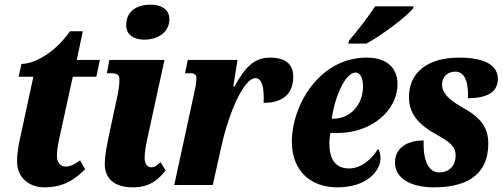

<svg xmlns="http://www.w3.org/2000/svg" viewBox="-20 -793 2158 823"><path d="M171 10C254 10 304 -26 345 -68L323 -106C304 -91 283 -79 261 -79C240 -79 224 -95 224 -124C224 -144 227 -166 234 -199L292 -464H393L408 -536H309L335 -659H280C207 -556 119 -519 72 -519L60 -464H123L64 -191C58 -164 53 -127 53 -103C53 -28 108 10 171 10Z M599 -623C653 -623 706 -652 706 -711C706 -756 667 -773 625 -773C573 -773 521 -750 521 -685C521 -642 556 -623 599 -623ZM549 10C626 10 660 -26 690 -62L668 -98C652 -83 644 -76 628 -76C611 -76 600 -91 600 -116C600 -142 605 -168 614 -210L685 -536H449L438 -479H456C484 -479 492 -472 492 -450C492 -435 489 -405 481 -371L455 -250C436 -167 429 -120 429 -91C429 -26 472 10 549 10Z M811 -388 727 0H892L930 -170C964 -320 1027 -458 1075 -458C1103 -458 1113 -418 1110 -352C1189 -352 1237 -388 1237 -464C1237 -518 1204 -546 1138 -546C1071 -546 1032 -508 985 -422H980L998 -536H785L773 -479H798C814 -479 822 -472 822 -459C822 -436 816 -410 811 -388Z M1473 -606H1550C1616 -641 1724 -723 1750 -756L1753 -766H1588C1560 -722 1509 -657 1476 -619ZM1426 10C1552 10 1611 -60 1611 -115C1611 -132 1607 -147 1600 -155C1576 -113 1530 -71 1476 -71C1419 -71 1392 -109 1392 -177C1392 -197 1394 -211 1396 -223H1428C1574 -223 1684 -321 1684 -432C1684 -504 1636 -546 1552 -546C1346 -546 1231 -338 1231 -187C1231 -53 1319 10 1426 10ZM1408 -284H1402C1415 -378 1460 -482 1504 -482C1524 -482 1536 -459 1536 -424C1536 -340 1478 -284 1408 -284Z M1841 10C2000 10 2073 -59 2073 -177C2073 -244 2045 -287 1960 -334C1906 -364 1872 -395 1875 -437C1878 -463 1897 -486 1932 -486C1979 -486 1988 -425 1986 -372C2065 -372 2114 -396 2114 -455C2114 -504 2074 -546 1947 -546C1814 -546 1733 -483 1733 -377C1733 -304 1775 -258 1853 -215C1905 -186 1933 -167 1933 -126C1933 -82 1905 -54 1863 -54C1810 -54 1793 -119 1796 -191C1731 -191 1673 -163 1673 -96C1673 -29 1739 10 1841 10Z"/></svg>

Font: Noto Serif ExtraCondensed Black
Style: Italic
Weight: 900
Width: 2
Italic angle: -12°
Designer: Monotype Design Team
Foundry: Monotype Imaging Inc.
Version: Version 2.014